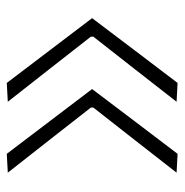

<svg xmlns="http://www.w3.org/2000/svg" viewBox="-9 -533 544 566"><g transform="rotate(90 263.0 -250.0)"><path d="M433.5 2Q385.5 -61 337.8 -124Q290 -187 242.5 -249.5Q290.5 -313 338 -375.8Q385.5 -438.5 433.5 -501.5L489 -498.5Q441 -437 393 -375.5Q345 -314 297 -253V-246Q345 -184.5 393 -123.2Q441 -62 489 -1ZM224.5 2Q176.5 -61 128.8 -124Q81 -187 33.5 -249.5Q81.5 -313 129 -375.8Q176.5 -438.5 224.5 -501.5L280 -498.5Q232 -437 184 -375.5Q136 -314 88 -253V-246Q136 -184.5 184 -123.2Q232 -62 280 -1Z"/></g></svg>

Font: Commissioner Loud ExtraLight
Style: Regular
Weight: 200
Designer: Kostas Bartsokas
Foundry: Kostas Bartsokas
Version: Version 1.000; ttfautohint (v1.8.3)